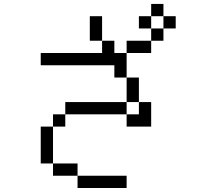

<svg xmlns="http://www.w3.org/2000/svg" viewBox="-20 -895 1040 978"><path d="M625 62.5V0H375V62.5ZM875 -750V-812.5H812.5V-750H750V-687.5H625V-625H562.5V-687.5H500V-625H187.5V-562.5H562.5V-500H625Q625 -500 625 -375H312.5V-312.5H250V-250H187.5V-62.5H250V0H375V-62.5H250V-250H312.5V-312.5H625V-250H750Q750 -250 750 -375H687.5V-312.5H625V-375H687.5Q687.5 -375 687.5 -500H625Q625 -500 625 -625H750V-687.5H812.5V-750ZM500 -687.5Q500 -687.5 500 -812.5H437.5Q437.5 -812.5 437.5 -687.5ZM750 -750V-812.5H687.5V-750ZM750 -812.5H812.5V-875H750Z"/></svg>

Font: CalcUnifontExMono
Style: Regular
Weight: 500
Version: Version 15.0.06